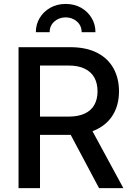

<svg xmlns="http://www.w3.org/2000/svg" viewBox="-20 -971 685 991"><path d="M75.7 0V-727.5H341.8Q424.3 -727.5 480.5 -699Q536.6 -670.4 565.4 -618.9Q594.2 -567.4 594.2 -499.5Q594.2 -431.6 564.7 -381.1Q535.2 -330.6 478.3 -302.7Q421.4 -274.9 338.9 -274.9H139.2V-369.1H332.5Q383.8 -369.1 417.2 -384.8Q450.7 -400.4 467 -429.7Q483.4 -459 483.4 -499.5Q483.4 -541 467 -570.6Q450.7 -600.1 417.2 -616.5Q383.8 -632.8 332 -632.8H186.5V0ZM491.2 0 316.4 -328.6H438.5L616.7 0ZM318.8 -950.7Q363.8 -950.7 398.2 -931.2Q432.6 -911.6 452.6 -878.7Q472.7 -845.7 472.7 -804.7H401.4Q401.4 -838.4 377.2 -859.9Q353 -881.3 318.8 -881.3Q284.7 -881.3 260.5 -859.9Q236.3 -838.4 236.3 -804.7H165Q165 -845.7 185.1 -878.7Q205.1 -911.6 240 -931.2Q274.9 -950.7 318.8 -950.7Z"/></svg>

Font: Inter 20pt Medium
Style: Regular
Weight: 500
Version: Version 4.001;git-66647c0bb